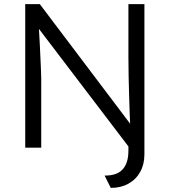

<svg xmlns="http://www.w3.org/2000/svg" viewBox="-20 -720 827 936"><path d="M490 136Q521 136 542.5 128.5Q564 121 578 105.5Q592 90 599 67.5Q606 45 606 14V-54L619 11L154 -600L168 -610Q169 -589 171 -558.5Q173 -528 174.5 -494.5Q176 -461 177.5 -429.5Q179 -398 180 -373Q181 -348 181 -336V0H103V-700H174L634 -91L617 -84Q614 -117 612.5 -160Q611 -203 609.5 -252Q608 -301 607 -349.5Q606 -398 606 -443V-700H684V33Q684 81 663.5 118Q643 155 606 175.5Q569 196 520 196Z"/></svg>

Font: Our Lexend Light
Style: Regular
Weight: 300
Designer: Bonnie Shaver-Troup, Thomas Jockin
Foundry: Lexend
Version: Version 1.007